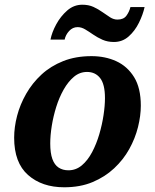

<svg xmlns="http://www.w3.org/2000/svg" viewBox="-20 -784 658 814"><path d="M252 10Q158 10 99 -42Q40 -94 40 -200Q40 -245 52.5 -293Q65 -341 91 -386.5Q117 -432 156 -468Q195 -504 248 -525Q301 -546 368 -546Q426 -546 473 -524.5Q520 -503 548.5 -457Q577 -411 577 -336Q577 -293 565 -245Q553 -197 528 -152Q503 -107 464 -70.5Q425 -34 372.5 -12Q320 10 252 10ZM270 -62Q302 -62 327 -83Q352 -104 370.5 -139Q389 -174 401 -215Q413 -256 419 -296Q425 -336 425 -368Q425 -427 404.5 -453Q384 -479 349 -479Q318 -479 293.5 -458.5Q269 -438 250 -404.5Q231 -371 218.5 -331Q206 -291 199.5 -250.5Q193 -210 193 -176Q193 -135 202 -110Q211 -85 228.5 -73.5Q246 -62 270 -62ZM463 -606Q436 -606 414.5 -615.5Q393 -625 375 -637.5Q357 -650 341 -659.5Q325 -669 309 -669Q288 -669 273 -652.5Q258 -636 254 -616H194Q200 -647 218.5 -681Q237 -715 265 -739.5Q293 -764 329 -764Q356 -764 376.5 -754.5Q397 -745 414.5 -732.5Q432 -720 447 -710.5Q462 -701 478 -701Q504 -701 516 -717.5Q528 -734 533 -754H593Q586 -722 569 -687.5Q552 -653 525.5 -629.5Q499 -606 463 -606Z"/></svg>

Font: Noto Serif
Style: Italic
Weight: 400
Italic angle: -12°
Designer: Monotype Design Team
Foundry: Monotype Imaging Inc.
Version: Version 2.013